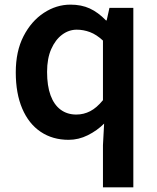

<svg xmlns="http://www.w3.org/2000/svg" viewBox="-20 -589 677 828"><path d="M424 219V37L429 -56Q399 -26 359 -6Q319 14 276 14Q207 14 155.5 -20.5Q104 -55 76 -120.5Q48 -186 48 -277Q48 -368 81.5 -433Q115 -498 169 -533.5Q223 -569 284 -569Q331 -569 367 -552.5Q403 -536 437 -501H440L452 -555H555V219ZM309 -95Q341 -95 369 -109.5Q397 -124 424 -157V-414Q396 -440 368 -450.5Q340 -461 311 -461Q277 -461 248 -439.5Q219 -418 201 -377.5Q183 -337 183 -279Q183 -219 198 -178Q213 -137 241.5 -116Q270 -95 309 -95Z"/></svg>

Font: Noto Sans SC Thin SemiBold
Style: Regular
Weight: 600
Version: Version 2.004-H2;hotconv 1.0.118;makeotfexe 2.5.65603